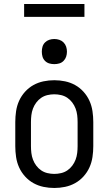

<svg xmlns="http://www.w3.org/2000/svg" viewBox="-20 -927 540 955"><path d="M250 8Q223 8 196.5 2.5Q170 -3 146.5 -16Q123 -29 104.5 -49.5Q86 -70 75 -94.5Q64 -119 60 -146Q56 -173 56 -200V-320Q56 -347 60 -374Q64 -401 75 -425.5Q86 -450 104.5 -470.5Q123 -491 146.5 -504Q170 -517 196.5 -522.5Q223 -528 250 -528Q277 -528 303.5 -522.5Q330 -517 353.5 -504Q377 -491 395.5 -470.5Q414 -450 425 -425.5Q436 -401 440 -374Q444 -347 444 -320V-200Q444 -173 440 -146Q436 -119 425 -94.5Q414 -70 395.5 -49.5Q377 -29 353.5 -16Q330 -3 303.5 2.5Q277 8 250 8ZM250 -62Q267 -62 284 -66Q301 -70 315 -79.5Q329 -89 339.5 -103Q350 -117 356 -133Q362 -149 364 -166Q366 -183 366 -200V-320Q366 -337 364 -354Q362 -371 356 -387Q350 -403 339.5 -417Q329 -431 315 -440.5Q301 -450 284 -454Q267 -458 250 -458Q233 -458 216 -454Q199 -450 185 -440.5Q171 -431 160.5 -417Q150 -403 144 -387Q138 -371 136 -354Q134 -337 134 -320V-200Q134 -183 136 -166Q138 -149 144 -133Q150 -117 160.5 -103Q171 -89 185 -79.5Q199 -70 216 -66Q233 -62 250 -62ZM250 -608Q237 -608 225 -611.5Q213 -615 204 -624Q195 -633 191.5 -645Q188 -657 188 -670Q188 -683 191.5 -695Q195 -707 204 -716Q213 -725 225 -729Q237 -733 250 -733Q263 -733 275 -729Q287 -725 296 -716Q305 -707 309 -695Q313 -683 313 -670Q313 -657 309 -645Q305 -633 296 -624Q287 -615 275 -611.5Q263 -608 250 -608ZM400 -843H100V-907H400Z"/></svg>

Font: Iosevka Fixed
Style: Regular
Weight: 400
Monospace: yes
Designer: Belleve Invis
Foundry: Belleve Invis
Version: Version 33.2.4